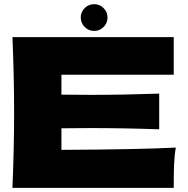

<svg xmlns="http://www.w3.org/2000/svg" viewBox="-20 -905 907 925"><path d="M276 -183Q656 -185 827 -194Q820 -153 818.5 -109.5Q817 -66 817 0H40Q48 -194 48 -363Q48 -532 40 -726H817V-545H276V-449Q324 -448 418 -448Q577 -448 747 -454V-282Q577 -288 418 -288Q324 -288 276 -287ZM369 -821Q369 -847 388 -866Q407 -885 434 -885Q460 -885 479 -866Q498 -847 498 -821Q498 -794 479 -775Q460 -756 434 -756Q407 -756 388 -775Q369 -794 369 -821Z"/></svg>

Font: Dela Gothic One
Style: Regular
Weight: 400
Designer: aratakana
Foundry: aratakana
Version: Version 1.004